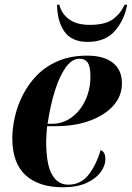

<svg xmlns="http://www.w3.org/2000/svg" viewBox="-20 -781 557 811"><path d="M245 10Q144 10 88 -41Q32 -92 32 -197Q32 -239 42.5 -286Q53 -333 76 -379Q99 -425 136 -463Q173 -501 226 -523.5Q279 -546 349 -546Q418 -546 456.5 -516Q495 -486 495 -429Q495 -375 458.5 -334.5Q422 -294 359 -271Q296 -248 215 -248H179Q178 -238 176.5 -216.5Q175 -195 175 -185Q175 -87 199.5 -44Q224 -1 268 -1Q321 -1 353.5 -42Q386 -83 405 -147Q414 -144 419.5 -135Q425 -126 425 -107Q425 -82 405.5 -54.5Q386 -27 346 -8.5Q306 10 245 10ZM198 -258Q246 -258 283 -285.5Q320 -313 341 -358.5Q362 -404 362 -458Q362 -500 350.5 -516.5Q339 -533 315 -533Q285 -533 259 -498Q233 -463 213 -401Q193 -339 181 -258ZM350 -604Q284 -604 253 -646.5Q222 -689 221 -761H231Q238 -726 270 -701Q302 -676 359 -676Q424 -676 456.5 -699.5Q489 -723 506 -761H517Q505 -695 464.5 -649.5Q424 -604 350 -604Z"/></svg>

Font: Noto Serif Display SemiCondensed
Style: Bold Italic
Weight: 700
Width: 4
Italic angle: -12°
Designer: Monotype Design Team
Foundry: Monotype Imaging Inc.
Version: Version 2.009